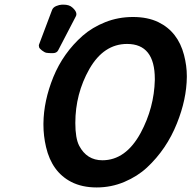

<svg xmlns="http://www.w3.org/2000/svg" viewBox="-20 -801 832 835"><path d="M232.9 -582Q226.6 -569.8 208.7 -569.8Q190.9 -569.8 182.4 -571.3Q173.8 -572.8 162.6 -581.5Q151.4 -590.3 150.1 -595.5Q148.9 -600.6 148.9 -603Q148.9 -605.5 149.4 -606.4L206.5 -757.8Q210.9 -769 224.4 -774.7Q237.8 -780.3 249.5 -780.8H255.9Q280.8 -780.8 293.9 -769Q319.8 -746.6 309.1 -728.5ZM653.3 -457.5Q653.3 -609.9 532.7 -609.9Q431.2 -609.9 368.7 -501Q307.6 -393.1 307.6 -266.1Q307.6 -199.7 324.2 -167.5Q357.4 -104 425.3 -104Q526.9 -104 591.8 -223.1Q650.4 -332.5 653.3 -453.1ZM168.9 -264.2Q169.9 -362.3 211.9 -465.8Q254.9 -570.8 339.4 -645.5Q381.3 -682.1 437.7 -704.6Q494.1 -727.1 558.3 -727.1Q622.6 -727.1 668.9 -704.6Q753.9 -663.1 780.3 -562Q792.5 -514.6 792.5 -470.7V-465.8Q791.5 -369.1 749.5 -264.6Q704.6 -151.9 619.1 -72.3Q578.1 -34.2 521 -10Q463.9 14.2 400.4 14.2Q336.9 14.2 290 -9.8Q205.6 -53.2 180.2 -161.6Q168.9 -210.4 168.9 -257.8Z"/></svg>

Font: Tuffy
Style: BoldItalic
Weight: 700
Italic angle: -12°
Designer: Thatcher Ulrich, Karoly Barta, Michael Everson
Version: Version 001.271